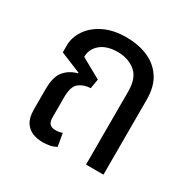

<svg xmlns="http://www.w3.org/2000/svg" viewBox="-133 -684 813 821"><g transform="rotate(30 274.0 -274.0)"><path d="M178 10Q151 10 128 1Q105 -8 90.5 -30.5Q76 -53 76 -94V-192Q76 -255 100 -283Q124 -311 162 -321L163 -324L61 -366V-400Q61 -440 85.5 -476.5Q110 -513 156 -535.5Q202 -558 266 -558Q323 -558 370 -538.5Q417 -519 445 -477.5Q473 -436 473 -370V0H387V-361Q387 -428 351.5 -456.5Q316 -485 265 -485Q211 -485 180.5 -459.5Q150 -434 150 -395L249 -340L241 -293Q208 -292 185 -274Q162 -256 162 -203V-104Q162 -82 171 -72Q180 -62 200 -62Q209 -62 217.5 -63.5Q226 -65 233 -68L244 -5Q228 4 211.5 7Q195 10 178 10Z"/></g></svg>

Font: Noto Sans Thai SemiCondensed
Style: Regular
Weight: 400
Width: 4
Designer: Monotype Design Team
Foundry: Monotype Imaging Inc.
Version: Version 2.001